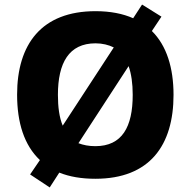

<svg xmlns="http://www.w3.org/2000/svg" viewBox="-20 -774 836 842"><path d="M741 -358C741 -476 711 -574 646 -638L688 -701L603 -754L564 -694C519 -714 464 -725 399 -725C162 -725 55 -580 55 -359C55 -236 86 -137 155 -72L112 -9L198 48L240 -17C285 1 337 10 398 10C637 10 741 -137 741 -358ZM234 -358C234 -498 282 -584 399 -584C429 -584 457 -577 479 -566L255 -223C240 -259 234 -305 234 -358ZM562 -358C562 -218 516 -133 398 -133C369 -133 345 -138 324 -146L544 -484C556 -450 562 -408 562 -358Z"/></svg>

Font: Noto Sans Arabic ExtBd
Style: Regular
Weight: 800
Designer: Monotype Design Team, Nadine Chahine, Nizar Qandah and Khaled Hosny
Foundry: Monotype Imaging Inc.
Version: Version 2.012